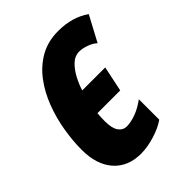

<svg xmlns="http://www.w3.org/2000/svg" viewBox="-169 -650 751 751"><g transform="rotate(-45 206.5 -274.5)"><path d="M172 10Q100 10 59 -36.5Q18 -83 18 -165Q18 -214 27 -268.5Q36 -323 55.5 -374.5Q75 -426 106 -467.5Q137 -509 180.5 -534Q224 -559 282 -559Q359 -559 413 -521L357 -416Q343 -429 321.5 -436.5Q300 -444 283 -444Q258 -444 238.5 -425Q219 -406 205 -379Q191 -352 184 -328H311L289 -223H163Q162 -213 161.5 -201.5Q161 -190 161 -180Q161 -141 174 -123Q187 -105 208 -105Q230 -105 258 -115Q286 -125 316 -147V-34Q289 -15 248 -2.5Q207 10 172 10Z"/></g></svg>

Font: Noto Sans ExtraCondensed ExtraBold
Style: Italic
Weight: 800
Width: 2
Italic angle: -12°
Designer: Monotype Design Team
Foundry: Monotype Imaging Inc.
Version: Version 2.013; ttfautohint (v1.8.4.7-5d5b)